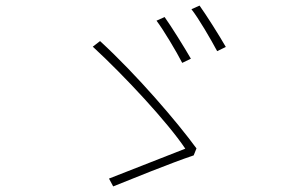

<svg xmlns="http://www.w3.org/2000/svg" viewBox="-20 -744 1040 687"><path d="M569 -683 540 -670C565 -637 611 -560 632 -519L663 -534C640 -574 592 -651 569 -683ZM694 -724 665 -711C691 -678 734 -604 757 -561L788 -576C764 -618 717 -692 694 -724ZM673 -188 683 -213C615 -306 471 -475 338 -597L312 -577C427 -471 580 -306 643 -212C590 -191 433 -130 370 -105L385 -77C445 -101 592 -161 673 -188Z"/></svg>

Font: Noto Sans T Chinese Thin
Style: Regular
Weight: 100
Designer: Ryoko NISHIZUKA (kana & ideographs); Paul D. Hunt (Latin, Greek & Cyrillic); Wenlong ZHANG (bopomofo); Sandoll Communica
Foundry: Adobe Systems Incorporated
Version: Version 1.000;PS 1;hotconv 1.0.78;makeotf.lib2.5.61930